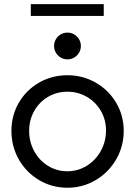

<svg xmlns="http://www.w3.org/2000/svg" viewBox="-20 -882 641 910"><path d="M34.2 -261.7Q34.2 -335 69.3 -395.3Q104.5 -455.6 165.3 -490.5Q226.1 -525.4 299.8 -525.4Q372.1 -525.4 433.3 -490.5Q494.6 -455.6 530.5 -395Q566.4 -334.5 566.4 -261.7Q566.4 -188.5 530.5 -126.5Q494.6 -64.5 433.3 -28.3Q372.1 7.8 299.8 7.8Q226.6 7.8 165.5 -28.3Q104.5 -64.5 69.3 -126.2Q34.2 -188 34.2 -261.7ZM482.4 -263.7Q482.4 -314.9 457.8 -356.9Q433.1 -398.9 391.4 -423.1Q349.6 -447.3 299.8 -447.3Q249 -447.3 207.5 -422.9Q166 -398.4 142.1 -356Q118.2 -313.5 118.2 -261.7Q118.2 -209.5 142.1 -165.5Q166 -121.6 207.5 -95.9Q249 -70.3 299.8 -70.3Q349.1 -70.3 391.1 -96.2Q433.1 -122.1 457.8 -166.5Q482.4 -210.9 482.4 -263.7ZM236.3 -664.1Q236.3 -681.6 244.9 -696Q253.4 -710.4 267.8 -719Q282.2 -727.5 299.8 -727.5Q316.9 -727.5 331.5 -719Q346.2 -710.4 354.7 -695.8Q363.3 -681.2 363.3 -664.1Q363.3 -647 354.7 -632.3Q346.2 -617.7 331.5 -609.1Q316.9 -600.6 299.8 -600.6Q282.2 -600.6 267.8 -609.1Q253.4 -617.7 244.9 -632.1Q236.3 -646.5 236.3 -664.1ZM126 -862.3H471.7V-806.6H126Z"/></svg>

Font: Reddit Sans Chocolate
Style: Regular
Weight: 400
Designer: Stephen Hutchings
Foundry: Reddit
Version: Version 1.013